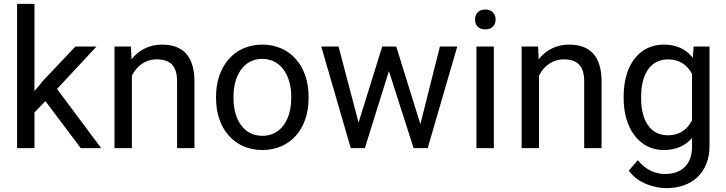

<svg xmlns="http://www.w3.org/2000/svg" viewBox="-20 -770 3776 998"><path d="M399.9 0H505.9L276.4 -307.6L481.9 -528.3H372.1L207.5 -354.5L159.2 -296.4V-750H68.8V0H159.2V-185.5L215.8 -244.6Z M575.2 -528.3V0H665.5V-376.5C690.4 -427.2 735.8 -461.4 794.4 -461.4C863.3 -461.4 900.4 -429.2 900.4 -347.2V0H990.7V-346.2C990.7 -484.4 924.8 -538.1 821.8 -538.1C755.4 -538.1 701.2 -509.3 663.6 -461.9L660.6 -528.3Z M1103 -258.3C1103 -104.5 1195.8 9.8 1343.8 9.8C1492.2 9.8 1584 -104.5 1584 -258.3V-269C1584 -422.4 1492.7 -538.1 1342.8 -538.1C1195.8 -538.1 1103 -422.4 1103 -269ZM1193.8 -269C1193.8 -373 1243.7 -463.9 1342.8 -463.9C1442.9 -463.9 1493.7 -373 1493.7 -269V-258.3C1493.7 -153.3 1443.4 -64 1343.8 -64C1243.7 -64 1193.8 -153.3 1193.8 -258.3Z M2039.6 -528.3H1966.8L1843.8 -132.8L1739.7 -528.3H1649.9L1803.2 0H1876.5L2001.5 -400.4L2129.9 0H2203.1L2356.9 -528.3H2266.6L2165 -124.5Z M2546.9 -528.3H2456.5V0H2546.9ZM2449.2 -668.5C2449.2 -639.2 2467.3 -617.2 2502.4 -617.2C2537.6 -617.2 2556.2 -639.2 2556.2 -668.5C2556.2 -697.8 2537.6 -720.7 2502.4 -720.7C2467.3 -720.7 2449.2 -697.8 2449.2 -668.5Z M2691.4 -528.3V0H2781.7V-376.5C2806.6 -427.2 2852.1 -461.4 2910.6 -461.4C2979.5 -461.4 3016.6 -429.2 3016.6 -347.2V0H3106.9V-346.2C3106.9 -484.4 3041 -538.1 2938 -538.1C2871.6 -538.1 2817.4 -509.3 2779.8 -461.9L2776.9 -528.3Z M3221.7 -258.3C3221.7 -103.5 3302.7 9.8 3429.2 9.8C3494.1 9.8 3542 -12.2 3577.1 -52.7V-6.8C3577.1 85 3522.5 134.3 3437.5 134.3C3389.6 134.3 3339.4 116.7 3295.4 62.5L3248.5 116.7C3295.4 185.5 3388.7 208 3443.8 208C3576.2 208 3668 127.9 3668 -11.2V-528.3H3585.4L3581.1 -469.7C3545.9 -514.2 3497.1 -538.1 3430.2 -538.1C3301.3 -538.1 3221.7 -429.7 3221.7 -268.6ZM3312.5 -268.6C3312.5 -373.5 3354 -461.4 3452.6 -461.4C3515.1 -461.4 3553.7 -429.2 3577.1 -385.7V-144.5C3553.7 -99.6 3515.1 -66.9 3451.7 -66.9C3354 -66.9 3312.5 -152.8 3312.5 -258.3Z"/></svg>

Font: Nahid
Style: Regular
Weight: 400
Foundry: DejaVu fonts team - Redesigned by Saber Rastikerdar
Version: Version 0.3.0